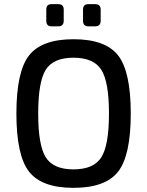

<svg xmlns="http://www.w3.org/2000/svg" viewBox="-20 -892 709 925"><path d="M228 -872H261Q287 -872 287 -846V-792Q287 -765 261 -765H228Q203 -765 203 -792V-846Q203 -872 228 -872ZM406 -872H438Q465 -872 465 -846V-792Q465 -765 438 -765H406Q380 -765 380 -792V-846Q380 -872 406 -872ZM334 -703Q488 -703 549 -625Q610 -547 610 -345Q610 -143 549 -65Q488 13 334 13Q181 13 120 -65Q59 -143 59 -345Q59 -547 120 -625Q181 -703 334 -703ZM468 -556Q431 -614 334 -614Q237 -614 200.5 -556Q164 -498 164 -345Q164 -192 200.5 -134Q237 -76 334 -76Q431 -76 468 -134Q505 -192 505 -345Q505 -498 468 -556Z"/></svg>

Font: Exo 2.0 Medium
Style: Regular
Weight: 500
Designer: Natanael Gama
Version: Version 1.001;PS 001.001;hotconv 1.0.70;makeotf.lib2.5.58329